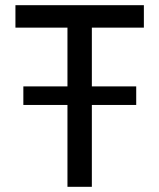

<svg xmlns="http://www.w3.org/2000/svg" viewBox="-20 -720 614 740"><path d="M240 0V-613.5H39.5V-700H534.5V-613.5H334V0ZM70 -315.5V-387H505V-315.5Z"/></svg>

Font: Geologica Cursive Light
Style: Regular
Weight: 300
Designer: Sindre Bremnes, Frode Helland
Foundry: Monokrom Skriftforlag AS
Version: Version 1.010;gftools[0.9.28]